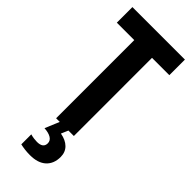

<svg xmlns="http://www.w3.org/2000/svg" viewBox="-303 -754 1034 1034"><g transform="rotate(45 214.5 -237.0)"><path d="M282.2 0H147V-595.2H14.2V-713.9H414.1V-595.2H282.2ZM312 129.9Q312 181.6 280 210.9Q248 240.2 188 240.2Q166 240.2 147.5 237.8Q128.9 235.4 113.8 231.9V155.8Q127.4 159.7 140.1 161.4Q152.8 163.1 164.1 163.1Q210.9 163.1 210.9 127Q210.9 106.9 192.4 95.5Q173.8 84 140.6 82L174.8 0H240.7L223.6 40Q265.6 47.4 288.8 70.6Q312 93.8 312 129.9Z"/></g></svg>

Font: Open Sans Condensed
Style: Bold
Weight: 700
Width: 3
Designer: Monotype Design Team
Foundry: Monotype Imaging Inc.
Version: Version 3.003; ttfautohint (v1.8.4)